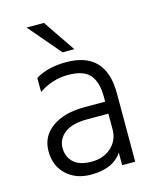

<svg xmlns="http://www.w3.org/2000/svg" viewBox="-109 -787 704 867"><g transform="rotate(-15 243.0 -353.5)"><path d="M282 -562H227L99 -712H180ZM209 5Q139 5 94.5 -36.5Q50 -78 50 -147Q50 -216 106.5 -256.5Q163 -297 256 -297H355V-320Q355 -388 326 -422.5Q297 -457 223.5 -457Q150 -457 87 -414V-480Q145 -515 230 -515Q416 -515 416 -320V0H355V-59Q313 5 209 5ZM355 -168V-241H256Q185 -241 150 -213.5Q115 -186 115 -144.5Q115 -103 142.5 -77Q170 -51 226.5 -51Q283 -51 319 -84Q355 -117 355 -168Z"/></g></svg>

Font: Hind Kochi Light
Style: Regular
Weight: 300
Designer: Dhruvi Tolia
Foundry: Indian Type Foundry
Version: Version 0.702;PS 1.0;hotconv 1.0.81;makeotf.lib2.5.63406